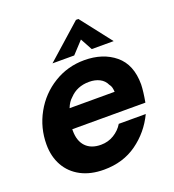

<svg xmlns="http://www.w3.org/2000/svg" viewBox="-144 -905 932 1029"><g transform="rotate(-20 322.0 -391.0)"><path d="M29 -220Q29 -315 74.5 -397Q120 -479 199 -527.5Q278 -576 373 -576Q479 -576 547.5 -519.5Q616 -463 616 -350Q615 -311 604 -250H187V-241Q187 -183 217.5 -151Q248 -119 304 -119Q345 -119 378.5 -139.5Q412 -160 431 -192H585Q542 -102 462.5 -45Q383 12 274 12Q198 12 143 -17Q88 -46 58.5 -98.5Q29 -151 29 -220ZM469 -361Q468 -375 465.5 -385.5Q463 -396 455 -406Q443 -432 417.5 -445Q392 -458 358 -458Q289 -458 246 -412Q225 -394 212 -361ZM332 -618H208L406 -794H420L557 -618H432L395 -686Z"/></g></svg>

Font: Open Sauce One ExtraBold Italic
Style: Regular
Weight: 800
Italic angle: -10°
Designer: Alfredo Marco Pradil
Foundry: Creative Sauce Fz LLC
Version: Version 1.477